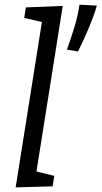

<svg xmlns="http://www.w3.org/2000/svg" viewBox="-20 -797 434 820"><path d="M46.9 3.3 165.2 -742.3 192.3 -695.5 83.6 -720.5 90.3 -765.4 247.9 -771.7 129.6 -25.7 101.8 -72.9 211.9 -45.8 204.8 -1.3ZM313.3 -577.3 265.8 -585Q285.1 -638.3 299.3 -686.1Q313.5 -734 319.4 -777.1L393.7 -773.1Q382.4 -733.7 362 -684.3Q341.7 -634.9 313.3 -577.3Z"/></svg>

Font: Bitter Thin
Style: Italic
Weight: 100
Italic angle: -9°
Designer: Sol Matas, and Bitter project Authors
Foundry: Sol Matas
Version: Version 2.002